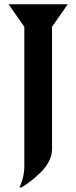

<svg xmlns="http://www.w3.org/2000/svg" viewBox="-20 -705 358 901"><path d="M297.9 -685.1 224.1 -579.1V-3.9Q224.1 23.4 210 51.3Q195.8 79.1 172.1 102.5Q148.4 126 126 143.6Q103.5 161.1 79.1 175.8L71.8 171.9Q94.2 126 94.2 73.2V-579.1L20 -685.1Z"/></svg>

Font: Bluu Next
Style: Bold
Weight: 700
Designer: Jean-Baptiste Morizot, Igor Stepanchenko (Cyrillic)
Foundry: Igor Stepanchenko
Version: Version 1.005